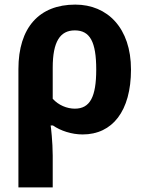

<svg xmlns="http://www.w3.org/2000/svg" viewBox="-20 -574 632 834"><path d="M549 -272C549 -452 447 -554 307 -554C150 -554 60 -454 60 -274V240H209V102C209 44 201 -26 200 -29H210C243 -6 291 10 339 10C468 10 549 -91 549 -272ZM305 -442C371 -442 398 -392 398 -272C398 -153 371 -102 305 -102C271 -102 234 -117 209 -145V-280C209 -393 241 -442 305 -442Z"/></svg>

Font: Noto Sans Display
Style: Bold
Weight: 700
Designer: Monotype Design Team
Foundry: Monotype Imaging Inc.
Version: Version 1.900